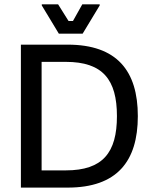

<svg xmlns="http://www.w3.org/2000/svg" viewBox="-20 -853 682 873"><path d="M355.8 -700 433.3 -828.3V-833.3H354.2L311.7 -757.5H291.7L244.2 -833.3H170V-828.3L247.5 -700ZM287.5 0C511.7 0 606.7 -119.2 606.7 -325C606.7 -530.8 511.7 -650 287.5 -650H75V0ZM169.2 -571.7H279.2C447.5 -571.7 511.7 -490.8 511.7 -325C511.7 -159.2 447.5 -78.3 279.2 -78.3H169.2Z"/></svg>

Font: Familjen Grotesk
Style: Regular
Weight: 400
Designer: Anders Wikstroem, Jonas Baeckman, Matilda Gysing, Kristian Moeller
Foundry: Familjen STHLM AB
Version: Version 2.000